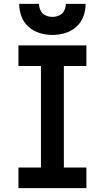

<svg xmlns="http://www.w3.org/2000/svg" viewBox="-20 -969 540 989"><path d="M75 0V-106H191V-629H75V-735H425V-629H309V-106H425V0ZM250 -789Q217 -789 185 -798.5Q153 -808 127.5 -830.5Q102 -853 90.5 -884.5Q79 -916 79 -949H181Q181 -931 189.5 -914Q198 -897 215 -889.5Q232 -882 250 -882Q268 -882 285 -889.5Q302 -897 310.5 -914Q319 -931 319 -949H421Q421 -916 409.5 -884.5Q398 -853 372.5 -830.5Q347 -808 315 -798.5Q283 -789 250 -789Z"/></svg>

Font: Iosevka SS01
Style: Bold
Weight: 700
Monospace: yes
Designer: Belleve Invis
Foundry: Belleve Invis
Version: 2.3.3; ttfautohint (v1.8.3)